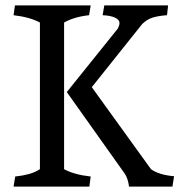

<svg xmlns="http://www.w3.org/2000/svg" viewBox="-20 -687 670 707"><path d="M127 -64V-604Q90 -624 30 -631L35 -667H314L308 -631Q253 -625 216 -604V-64Q252 -44 314 -37L309 0H30L36 -37Q64 -40 86 -46Q108 -52 127 -64ZM439 -48 226 -348 414 -582Q420 -594 420 -602Q420 -615 402.5 -622.5Q385 -630 358 -631L364 -667H599L595 -631Q566 -629 544.5 -623Q523 -617 504 -599L318 -366L536 -64Q565 -43 621 -38L615 0H455Q454 -12 449.5 -26Q445 -40 439 -48Z"/></svg>

Font: Caladea
Style: Regular
Weight: 400
Designer: Carolina Giovagnoli and Andres Torresi
Foundry: Carolina Giovagnoli & Andres Torresi
Version: Version 1.001